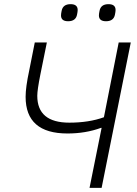

<svg xmlns="http://www.w3.org/2000/svg" viewBox="-20 -902 656 922"><path d="M307 -800Q273 -800 273 -828Q273 -836 276 -850Q282 -882 319 -882Q353 -882 353 -854Q353 -846 350 -832Q344 -800 307 -800ZM489 -800Q455 -800 455 -828Q455 -836 458 -850Q464 -882 501 -882Q535 -882 535 -854Q535 -846 532 -832Q526 -800 489 -800ZM410 0 468 -288H465Q391 -261 304 -261Q103 -261 103 -437Q103 -483 120 -562L147 -698H205L174 -545Q159 -470 159 -442Q159 -313 313 -313Q407 -313 479 -339L550 -698H608L468 0Z"/></svg>

Font: IBM Plex Sans Light
Style: Italic
Weight: 300
Italic angle: -11.31°
Designer: Mike Abbink, Paul van der Laan, Pieter van Rosmalen
Foundry: Bold Monday
Version: Version 3.0